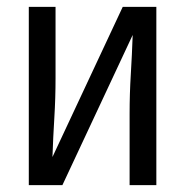

<svg xmlns="http://www.w3.org/2000/svg" viewBox="-20 -540 540 560"><path d="M64 0V-520H142V-312Q142 -254 138.5 -197Q135 -140 133 -82L338 -520H436V0H358V-208Q358 -266 361.5 -323Q365 -380 367 -438L162 0Z"/></svg>

Font: Iosevka Curly
Style: Regular
Weight: 400
Monospace: yes
Designer: Belleve Invis
Foundry: Belleve Invis
Version: Version 22.1.2; ttfautohint (v1.8.4)